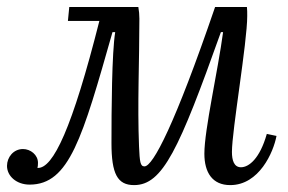

<svg xmlns="http://www.w3.org/2000/svg" viewBox="-24 -520 826 551"><path d="M741.7 -135.7C721.7 -64.9 690.4 -40 667.5 -40C647.5 -40 641.6 -60.1 641.6 -84C641.6 -146 685.5 -397.9 685.5 -474.1C685.5 -484.9 685.5 -491.2 684.6 -500H593.3C478 -163.1 415 -42.5 390.6 -42.5C378.4 -42.5 377 -55.7 375 -99.6C370.1 -221.7 376 -342.3 376 -466.3C376 -477.5 375 -488.8 373 -500H174.8L170.9 -460H261.2C183.6 -153.3 128.4 -35.2 83.5 -38.1C84.5 -42 85 -45.9 85 -52.7C85 -75.7 63.5 -92.3 42 -92.3C14.6 -92.3 -3.9 -68.8 -3.9 -43.9C-3.9 -14.6 23.4 9.8 61 9.8C174.8 9.8 212.4 -124 298.8 -427.7H306.6C296.9 -368.2 295.9 -203.6 295.9 -109.4C295.9 -21 313 11.2 360.8 11.2C442.9 11.2 489.7 -90.8 609.9 -427.7H616.2C601.6 -317.9 562.5 -147.9 562.5 -79.1C562.5 -24.9 585.4 11.2 636.7 11.2C719.7 11.2 760.7 -83 769.5 -129.9Z"/></svg>

Font: Lora Italic
Style: Regular
Weight: 400
Italic angle: -3°
Designer: Olga Karpushina, Alexei Vanyashin
Foundry: Cyreal
Version: Version 1.011;PS 001.011;hotconv 1.0.70;makeotf.lib2.5.58329